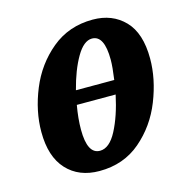

<svg xmlns="http://www.w3.org/2000/svg" viewBox="-88 -629 698 721"><g transform="rotate(-15 261.5 -268.0)"><path d="M505 -349Q505 -270 472 -186.5Q439 -103 373 -46.5Q307 10 213 10Q133 10 86 -41Q39 -92 39 -188Q39 -269 73 -352Q107 -435 174 -490.5Q241 -546 334 -546Q410 -546 457.5 -497Q505 -448 505 -349ZM205 -306H354Q361 -355 361 -383Q361 -478 313 -478Q281 -478 252.5 -429Q224 -380 205 -306ZM345 -252H194Q185 -201 185 -158Q185 -63 234 -63Q271 -63 299.5 -117.5Q328 -172 345 -252Z"/></g></svg>

Font: Noto Serif CondExtraBold
Style: Italic
Weight: 800
Width: 3
Italic angle: -12°
Designer: Monotype Design Team
Foundry: Monotype Imaging Inc.
Version: Version 1.001